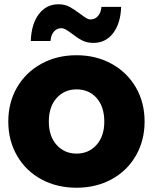

<svg xmlns="http://www.w3.org/2000/svg" viewBox="-20 -870 717 900"><path d="M315.6 -713.3Q298.9 -725.6 288.3 -731.7Q277.8 -737.8 267.8 -737.8Q246.7 -737.8 232.8 -722.2Q218.9 -706.7 216.7 -677.8H124.4Q126.7 -756.7 161.7 -803.3Q196.7 -850 254.4 -850Q283.3 -850 306.1 -837.8Q328.9 -825.6 356.7 -804.4Q374.4 -791.1 384.4 -785Q394.4 -778.9 404.4 -778.9Q425.6 -778.9 439.4 -795Q453.3 -811.1 455.6 -837.8H547.8Q545.6 -761.1 510.6 -715Q475.6 -668.9 417.8 -668.9Q387.8 -668.9 365 -680.6Q342.2 -692.2 315.6 -713.3ZM18.9 -300Q18.9 -390 60 -460.6Q101.1 -531.1 173.9 -571.1Q246.7 -611.1 338.9 -611.1Q430 -611.1 502.8 -571.1Q575.6 -531.1 616.7 -460.6Q657.8 -390 657.8 -300Q657.8 -211.1 616.7 -140Q575.6 -68.9 502.8 -29.4Q430 10 338.9 10Q246.7 10 173.9 -29.4Q101.1 -68.9 60 -140Q18.9 -211.1 18.9 -300ZM468.9 -300Q468.9 -370 432.8 -410.6Q396.7 -451.1 338.9 -451.1Q282.2 -451.1 245.6 -410.6Q208.9 -370 208.9 -300Q208.9 -231.1 245.6 -190.6Q282.2 -150 338.9 -150Q395.6 -150 432.2 -190.6Q468.9 -231.1 468.9 -300Z"/></svg>

Font: Paperlogy 9 Black
Style: Regular
Weight: 900
Designer: redesigned by Lee Juim, glyphs from Gmarket Sans & Montserrat
Foundry: PT&
Version: Version 1.001